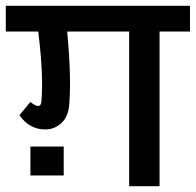

<svg xmlns="http://www.w3.org/2000/svg" viewBox="-47 -642 676 663"><path d="M609 -622V-533H504V1H399V-533H185Q200 -375 192 -279Q188 -238 164.5 -216.5Q141 -195 109 -195Q55 -195 20 -244L58 -290Q75 -276 84 -276Q95 -276 96 -292Q104 -381 85 -533H-27V-622ZM58 -36V-136H173V-36Z"/></svg>

Font: LT Superior Semi-bold
Style: Regular
Weight: 600
Designer: Daniel Lyons
Foundry: LyonsType
Version: Version 1.0